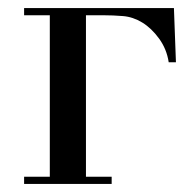

<svg xmlns="http://www.w3.org/2000/svg" viewBox="-20 -458 488 478"><path d="M104 -18V-420H40V-438H413L418 -303H400Q395 -336 376 -362Q357 -388 334 -402Q311 -416 286 -418Q261 -420 238 -420H194V-18H258V0H40V-18Z"/></svg>

Font: EIisabethische
Style: Book
Weight: 400
Designer: Salychow
Version: Version 1.3